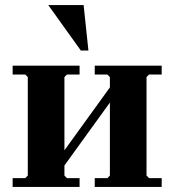

<svg xmlns="http://www.w3.org/2000/svg" viewBox="-20 -740 690 760"><path d="M235 -45 245 -35H295V0H30V-35H80L90 -45V-435L80 -445H30V-480H295V-445H245L235 -435ZM560 -45 570 -35H620V0H355V-35H405L415 -45V-435L405 -445H355V-480H620V-445H570L560 -435ZM415 -334 235 -85V-145L415 -394ZM300 -540 171 -720H311L330 -540Z"/></svg>

Font: Brygada 1918
Style: Regular
Weight: 400
Designer: Mateusz Machalski | Borys Kosmynka | Przemek Hoffer
Foundry: NIEPODLEGLA 2018
Version: Version 3.006